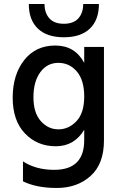

<svg xmlns="http://www.w3.org/2000/svg" viewBox="-20 -740 599 953"><path d="M471 -720Q471 -641 426 -598Q381 -555 297 -555Q213 -555 168 -598Q123 -641 123 -720H201Q201 -676 225 -649Q249 -622 297 -622Q345 -622 369 -649Q393 -676 393 -720ZM269.5 -428Q214 -428 180 -381.5Q146 -335 146 -257.5Q146 -180 182.5 -139Q219 -98 270 -98Q321 -98 359.5 -138.5Q398 -179 398 -260.5Q398 -342 361.5 -385Q325 -428 269.5 -428ZM496 -43Q496 74 429.5 133.5Q363 193 262 193Q161 193 94 160V61Q158 103 249 103Q398 103 398 -44V-96Q349 -14 257 -14Q165 -14 104 -77.5Q43 -141 43 -255Q43 -369 100 -441.5Q157 -514 254.5 -514Q352 -514 398 -428V-507H496Z"/></svg>

Font: Hind Mysuru Medium
Style: Regular
Weight: 500
Designer: Manushi Parikh, Hitesh Malaviya
Foundry: Indian Type Foundry
Version: Version 0.703;PS 1.0;hotconv 1.0.86;makeotf.lib2.5.63406